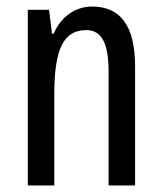

<svg xmlns="http://www.w3.org/2000/svg" viewBox="-20 -567 496 587"><path d="M262 -547C211 -547 167 -517 144 -464H139L130 -537H65V0H146V-279C146 -417 174 -475 244 -475C292 -475 312 -432 312 -348V0H393V-364C393 -488 348 -547 262 -547Z"/></svg>

Font: Noto Sans Thai Looped ExtraCondensed
Style: Regular
Weight: 400
Width: 2
Designer: Sasikarn Vongin, Ben Mitchell
Foundry: The Fontpad Ltd
Version: Version 1.001